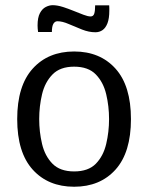

<svg xmlns="http://www.w3.org/2000/svg" viewBox="-20 -709 572 741"><path d="M266.1 11.7Q166 11.7 106.2 -54.4Q46.4 -120.6 46.4 -249.5Q46.4 -377.9 106.2 -444.1Q166 -510.3 266.1 -510.3Q366.2 -510.3 425.8 -444.1Q485.4 -377.9 485.4 -249.5Q485.4 -120.6 425.8 -54.4Q366.2 11.7 266.1 11.7ZM266.1 -47.4Q320.8 -47.4 349.9 -77.1Q378.9 -106.9 389.9 -153.6Q400.9 -200.2 400.9 -249.5Q400.9 -298.8 389.9 -345.2Q378.9 -391.6 349.9 -421.6Q320.8 -451.7 266.1 -451.7Q211.9 -451.7 182.6 -421.6Q153.3 -391.6 142.3 -345.2Q131.3 -298.8 131.3 -249.5Q131.3 -200.2 142.3 -153.6Q153.3 -106.9 182.6 -77.1Q211.9 -47.4 266.1 -47.4ZM348.1 -584.5Q323.2 -584.5 296.6 -595Q270 -605.5 245.4 -616.2Q220.7 -627 201.7 -627Q191.9 -627 186 -617.2Q180.2 -607.4 180.2 -585.4H127Q126 -592.3 125.5 -598.6Q125 -605 125 -610.8Q125 -641.1 134 -658.2Q143.1 -675.3 156.7 -682.1Q170.4 -689 183.1 -689Q200.7 -689 221.7 -682.4Q242.7 -675.8 263.7 -667.2Q284.7 -658.7 302 -652.1Q319.3 -645.5 329.6 -645.5Q340.3 -645.5 343.8 -656.5Q347.2 -667.5 347.2 -688.5H401.4Q401.9 -683.1 401.9 -678Q401.9 -672.9 401.9 -668Q401.9 -637.7 394.8 -619.4Q387.7 -601.1 375.7 -592.8Q363.8 -584.5 348.1 -584.5Z"/></svg>

Font: Pontano Sans
Style: Regular
Weight: 400
Designer: Vernon Adams
Foundry: Vernon Adams
Version: Version 2.001